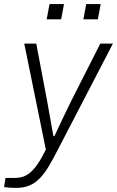

<svg xmlns="http://www.w3.org/2000/svg" viewBox="-50 -740 574 942"><path d="M179 -645H250L264 -720H193ZM359 -645H430L444 -720H373ZM29 182C132 182 172 114 233 -4L504 -526H442L296 -238C276 -197 239 -120 217 -72H212C203 -120 190 -198 182 -240L128 -526H69L175 -6C116 114 75 133 20 133H-23L-30 178C-17 180 11 182 29 182Z"/></svg>

Font: Archivo ExtraLight
Style: Italic
Weight: 200
Italic angle: -10°
Designer: Hector Gatti
Foundry: Omnibus-Type
Version: Version 2.001